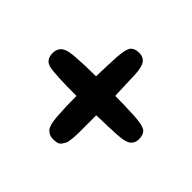

<svg xmlns="http://www.w3.org/2000/svg" viewBox="-117 -695 692 692"><g transform="rotate(45 229.5 -349.0)"><path d="M383 -304Q349 -302 279 -300V-255Q279 -226 279 -213.5Q279 -201 277.5 -182.5Q276 -164 273 -157Q270 -150 264.5 -142Q259 -134 250.5 -131.5Q242 -129 230 -129Q210 -129 198 -142Q186 -155 183 -192Q179 -244 179 -299Q69 -299 39 -306Q9 -313 9 -348Q9 -368 22 -380Q35 -392 72 -395Q124 -399 179 -399Q181 -467 183 -502Q186 -545 196.5 -557Q207 -569 230 -569Q250 -569 261 -555Q272 -541 274 -503Q274 -494 275.5 -457.5Q277 -421 278 -398Q328 -398 382 -395Q425 -392 437 -381.5Q449 -371 449 -348Q449 -328 435 -317Q421 -306 383 -304Z"/></g></svg>

Font: Sniglet
Style: Regular
Weight: 400
Designer: Haley Fiege
Foundry: Haley Fiege, Pablo Impallari, Brenda Gallo
Version: Version 2.000